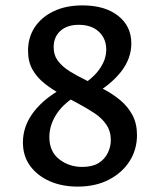

<svg xmlns="http://www.w3.org/2000/svg" viewBox="-20 -685 580 712"><path d="M268 7Q210 7 164.5 -13Q119 -33 92 -69.5Q65 -106 65 -157Q65 -218 105 -270Q145 -322 215 -359L256 -325Q210 -296 186.5 -257Q163 -218 163 -177Q163 -123 199.5 -94.5Q236 -66 285 -66Q322 -66 345 -80Q368 -94 379.5 -117.5Q391 -141 391 -165Q391 -198 374.5 -222.5Q358 -247 330 -265.5Q302 -284 270 -301Q238 -318 205 -336Q172 -354 144.5 -376Q117 -398 100.5 -427Q84 -456 84 -497Q84 -546 108.5 -583.5Q133 -621 178.5 -643Q224 -665 286 -665Q369 -665 418 -626.5Q467 -588 467 -524Q467 -467 428 -418Q389 -369 325 -334L281 -369Q308 -384 329 -405Q350 -426 362 -450.5Q374 -475 374 -501Q374 -542 346.5 -567.5Q319 -593 272 -593Q229 -593 204 -570.5Q179 -548 179 -510Q179 -480 195.5 -458.5Q212 -437 239.5 -420Q267 -403 300 -387Q333 -371 366 -353.5Q399 -336 426.5 -313Q454 -290 471 -258.5Q488 -227 488 -184Q488 -131 461 -88Q434 -45 384.5 -19Q335 7 268 7Z"/></svg>

Font: Ysabeau Infant SemiBold
Style: Regular
Weight: 600
Designer: Christian Thalmann (Catharsis Fonts)
Version: Version 2.002; featfreeze: ss01,ss02,lnum